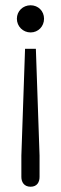

<svg xmlns="http://www.w3.org/2000/svg" viewBox="-20 -533 231 728"><path d="M61 57V138C61 157 71 175 96 175C121 175 130 157 130 138V57L116 -348H75ZM147 -462C147 -491 125 -513 96 -513C67 -513 44 -491 44 -462C44 -433 67 -410 96 -410C125 -410 147 -433 147 -462Z"/></svg>

Font: Stint Ultra Condensed
Style: Regular
Weight: 400
Width: 1
Designer: Astigmatic (AOETI)
Foundry: Astigmatic (AOETI)
Version: Version 1.000